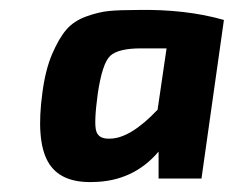

<svg xmlns="http://www.w3.org/2000/svg" viewBox="-20 -633 488 385"><path d="M384 -275H298V-329Q247 -269 166 -268Q100 -266 76 -309Q52 -352 65 -447Q71 -493 84.5 -524.5Q98 -556 113 -573.5Q128 -591 153 -600Q178 -609 199 -611Q220 -613 254 -613Q352 -615 429 -593ZM314 -536H263Q217 -536 201 -521Q185 -506 176 -445Q168 -386 173 -370Q178 -354 200 -355Q241 -355 296 -413Z"/></svg>

Font: Ezarion
Style: Bold Italic
Weight: 700
Italic angle: -8°
Designer: Natanael Gama
Version: Version 1.001;PS 001.001;hotconv 1.0.70;makeotf.lib2.5.58329